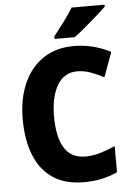

<svg xmlns="http://www.w3.org/2000/svg" viewBox="-62 -976 710 1032"><g transform="rotate(-5 293.5 -460.5)"><path d="M364 -587Q293 -587 256 -524Q219 -461 219 -355Q219 -244 255.5 -185.5Q292 -127 368 -127Q409 -127 448 -138.5Q487 -150 530 -169V-28Q449 10 350 10Q248 10 182 -34.5Q116 -79 83 -161Q50 -243 50 -356Q50 -464 86 -547Q122 -630 191 -677Q260 -724 359 -724Q460 -724 556 -675L507 -542Q472 -561 436 -574Q400 -587 364 -587ZM542 -921Q524 -903 492.5 -875Q461 -847 427 -818.5Q393 -790 367 -771H258V-784Q283 -817 313.5 -857Q344 -897 364 -931H542Z"/></g></svg>

Font: Noto Sans Gurmukhi SemiCondensed ExtraBold
Style: Regular
Weight: 800
Width: 4
Designer: Jelle Bosma - Monotype Design Team
Foundry: Monotype Imaging Inc.
Version: Version 2.004; ttfautohint (v1.8.4.7-5d5b)